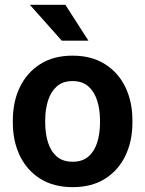

<svg xmlns="http://www.w3.org/2000/svg" viewBox="-20 -770 605 800"><path d="M33.5 -258.6V-269.2Q33.5 -346.2 62.8 -406.9Q92.1 -467.6 147.6 -502.8Q203 -538.1 282 -538.1Q361.7 -538.1 417.4 -502.8Q473.1 -467.6 502.4 -406.9Q531.7 -346.2 531.7 -269.2V-258.6Q531.7 -181.8 502.4 -121Q473.1 -60.3 417.7 -25.2Q362.2 9.8 283 9.8Q203.5 9.8 147.8 -25.2Q92.1 -60.3 62.8 -121Q33.5 -181.8 33.5 -258.6ZM168.4 -269.2V-258.6Q168.4 -214 179.8 -177Q191.3 -139.9 216.4 -118Q241.5 -96.1 283 -96.1Q323.7 -96.1 348.7 -118Q373.7 -139.9 385.2 -177Q396.7 -214 396.7 -258.6V-269.2Q396.7 -313.1 385.1 -350.1Q373.5 -387.1 348.5 -409.7Q323.5 -432.2 282 -432.2Q241.3 -432.2 216.3 -409.7Q191.3 -387.1 179.8 -350.1Q168.4 -313.1 168.4 -269.2ZM252.4 -750 348.4 -600.6H237.4L104.4 -750Z"/></svg>

Font: Vazirmatn
Style: Regular
Weight: 400
Designer: Saber Rastikerdar
Foundry: Saber Rastikerdar
Version: Version 33.003;September 2, 2022;FontCreator 14.0.0.2862 64-